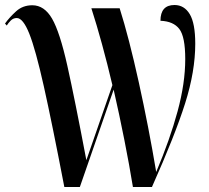

<svg xmlns="http://www.w3.org/2000/svg" viewBox="-25 -747 836 767"><path d="M232 0H294L429 -389Q452 -288 472 -187Q492 -86 506 0H582Q674 -206 714.5 -334Q755 -462 755 -572Q755 -654 733 -690.5Q711 -727 672 -727Q616 -727 616 -664Q668 -662 691.5 -631Q715 -600 715 -511Q715 -415 684.5 -302.5Q654 -190 599 -60Q569 -239 529.5 -418Q490 -597 453 -714H340Q361 -649 382.5 -570.5Q404 -492 424 -407L320 -107Q274 -350 244 -484.5Q214 -619 183 -672.5Q152 -726 104 -726Q66 -726 39.5 -702Q13 -678 -5 -653L2 -645Q8 -655 18 -665Q28 -675 42 -675Q67 -675 92 -612.5Q117 -550 150 -402.5Q183 -255 232 0Z"/></svg>

Font: Noto Serif Display Condensed Semi
Style: Regular
Weight: 600
Width: 3
Designer: Monotype Design Team
Foundry: Monotype Imaging Inc.
Version: Version 1.900